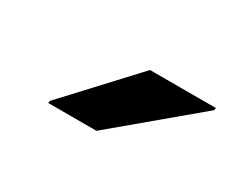

<svg xmlns="http://www.w3.org/2000/svg" viewBox="-41 -828 418 348"><g transform="rotate(30 168.5 -654.0)"><path d="M69 -582 70 -587 199 -726H337L336 -721L170 -582Z"/></g></svg>

Font: Saira Thin SemiBold
Style: Italic
Weight: 600
Italic angle: -12°
Version: Version 1.101